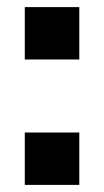

<svg xmlns="http://www.w3.org/2000/svg" viewBox="-20 -520 293 540"><path d="M49.7 -500H203V-352.7H49.7ZM49.7 -147.3H203V0H49.7Z"/></svg>

Font: TASA Orbiter VF Text
Style: Regular
Weight: 400
Designer: Weizhong Zhang
Foundry: 本地遙控
Version: Version 1.001;Glyphs 3.2 (3192)